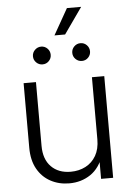

<svg xmlns="http://www.w3.org/2000/svg" viewBox="-60 -930 669 983"><g transform="rotate(-5 275.0 -438.5)"><path d="M256.3 8.8Q203.1 8.8 160.2 -14.4Q117.2 -37.6 92.3 -82Q67.4 -126.5 67.4 -190.9V-522.5H130.9V-194.8Q130.9 -126 168.2 -87.9Q205.6 -49.8 268.6 -49.8Q311 -49.8 345 -67.4Q378.9 -85 398.7 -119.1Q418.5 -153.3 418.5 -203.1V-522.5H481.9V0H419.9V-123.5H436Q413.1 -55.2 365.5 -23.2Q317.9 8.8 256.3 8.8ZM375 -609.9Q356 -609.9 342.5 -623.3Q329.1 -636.7 329.1 -655.3Q329.1 -674.3 342.5 -687.7Q356 -701.2 375 -701.2Q394 -701.2 407.2 -687.7Q420.4 -674.3 420.4 -655.3Q420.4 -636.7 407.2 -623.3Q394 -609.9 375 -609.9ZM172.9 -609.9Q153.8 -609.9 140.4 -623.3Q127 -636.7 127 -655.3Q127 -674.3 140.6 -687.7Q154.3 -701.2 172.9 -701.2Q191.9 -701.2 205.1 -687.7Q218.3 -674.3 218.3 -655.3Q218.3 -636.7 205.1 -623.3Q191.9 -609.9 172.9 -609.9ZM246.1 -752.4 321.8 -886.2H395L300.8 -752.4Z"/></g></svg>

Font: Inter 28pt Light
Style: Regular
Weight: 300
Designer: Rasmus Andersson
Foundry: rsms
Version: Version 4.001;git-66647c0bb